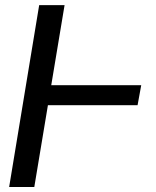

<svg xmlns="http://www.w3.org/2000/svg" viewBox="-20 -748 624 768"><path d="M544.9 -407.2 530.3 -327.1H157.2L170.9 -407.2ZM238.3 -727.5 117.2 0H16.6L136.7 -727.5Z"/></svg>

Font: Inter Tight
Style: Italic
Weight: 400
Italic angle: -9.39999°
Designer: Rasmus Andersson
Foundry: rsms
Version: Version 3.002